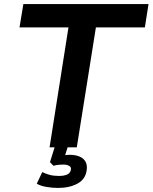

<svg xmlns="http://www.w3.org/2000/svg" viewBox="-20 -725 751 945"><path d="M224 0 317 -590H76L95 -705H711L693 -590H452L358 0ZM266 200Q237 200 208 195Q179 190 161 179L188 122Q204 130 224 135.5Q244 141 270 141Q296 141 311.5 133.5Q327 126 329 109Q331 97 320 91Q309 85 291 85Q282 85 269.5 86Q257 87 243 91L226 73L255 -20H319L294 60L267 45Q279 41 295 39Q311 37 325 37Q349 37 369 44.5Q389 52 399.5 68.5Q410 85 407 110Q402 156 362.5 178Q323 200 266 200Z"/></svg>

Font: Nunito Sans 8pt
Style: Bold Italic
Weight: 700
Italic angle: -9°
Version: Version 3.101;gftools[0.9.27]